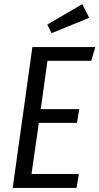

<svg xmlns="http://www.w3.org/2000/svg" viewBox="-20 -918 486 938"><path d="M381.8 -897.9 416 -831.1 231.9 -755.9 210.9 -797.9ZM445.8 -688 425.8 -621.1H211.9L179.2 -384.8H367.2L356 -317.9H169.9L133.8 -67.9H365.2L354 0H42L138.2 -688Z"/></svg>

Font: Fira Sans Compressed Book
Style: Italic
Weight: 350
Width: 3
Italic angle: -8°
Designer: Carrois Corporate & Edenspiekermann AG
Foundry: Carrois Corporate GbR & Edenspiekermann AG
Version: Version 4.203;PS 004.203;hotconv 1.0.88;makeotf.lib2.5.64775